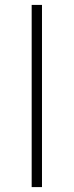

<svg xmlns="http://www.w3.org/2000/svg" viewBox="-20 -762 300 782"><path d="M109 -742H151V0H109Z"/></svg>

Font: Montserrat arm2 ExtraLight
Style: Regular
Weight: 275
Designer: Julieta Ulanovsky
Foundry: Julieta Ulanovsky
Version: Version 6.000